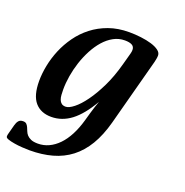

<svg xmlns="http://www.w3.org/2000/svg" viewBox="-189 -648 939 976"><g transform="rotate(20 280.0 -160.0)"><path d="M170.9 -62.5Q188.5 -62.5 214.8 -83.3Q241.2 -104 269.5 -143.1Q297.9 -182.1 325 -237.8Q352.1 -293.5 371.1 -363.8L388.7 -428.2Q392.1 -439.9 392.1 -449.7Q392.1 -467.3 378.4 -474.9Q364.7 -482.4 339.8 -482.4Q307.1 -482.4 278.8 -466.8Q250.5 -451.2 227.3 -424.8Q204.1 -398.4 185.8 -363.8Q167.5 -329.1 155 -291Q142.6 -252.9 136.2 -214.4Q129.9 -175.8 129.9 -141.1Q129.9 -126 130.9 -111.8Q131.8 -97.7 136 -86.7Q140.1 -75.7 148.4 -69.1Q156.7 -62.5 170.9 -62.5ZM322.3 -143.6Q275.9 -63.5 226.6 -26.1Q177.2 11.2 119.6 11.2Q63 11.2 31.5 -25.1Q0 -61.5 0 -139.6Q0 -179.7 8.8 -224.1Q17.6 -268.6 35.6 -311.8Q53.7 -355 81.8 -394.3Q109.9 -433.6 148.4 -463.6Q187 -493.7 236.3 -511.5Q285.6 -529.3 346.2 -529.3Q378.4 -529.3 410.2 -525.4Q441.9 -521.5 467.3 -513.9Q492.7 -506.3 508.3 -494.6Q523.9 -482.9 523.9 -467.8Q523.9 -459.5 522.2 -450.2Q520.5 -440.9 518.1 -430.7L421.4 -67.9Q401.4 6.3 369.9 58.8Q338.4 111.3 295.2 144.5Q252 177.7 196.8 193.1Q141.6 208.5 74.7 208.5Q57.1 208.5 34.4 207Q11.7 205.6 -8.8 202.1Q-29.3 198.7 -43.5 193.8Q-57.6 189 -57.6 181.6Q-57.6 179.2 -57.4 175.3Q-57.1 171.4 -56.2 168.9L-42 115.2Q-38.1 100.1 -30 90.3Q-22 80.6 -5.9 80.6Q6.3 80.6 12.5 86.7Q18.6 92.8 22.7 101.8Q26.9 110.8 30.8 121.3Q34.7 131.8 42.7 140.9Q50.8 149.9 64.7 156Q78.6 162.1 102.5 162.1Q133.3 162.1 161.1 149.2Q189 136.2 212.9 111.6Q236.8 86.9 255.6 51Q274.4 15.1 287.6 -31.2L300.3 -76.2Q306.2 -97.2 311.5 -112.5Q316.9 -127.9 322.3 -143.6Z"/></g></svg>

Font: Arian AMU Serif
Style: Bold Italic
Weight: 700
Italic angle: -15°
Designer: Ruben Hakobyan (Tarumian)
Foundry: Ruben Hakobyan (Tarumian)
Version: Version 1.002